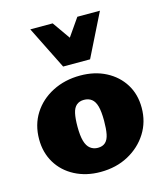

<svg xmlns="http://www.w3.org/2000/svg" viewBox="-109 -795 773 895"><g transform="rotate(-15 277.5 -347.5)"><path d="M266 16Q197 16 142.5 -12.5Q88 -41 58 -91Q28 -141 28 -205Q28 -275 62 -328.5Q96 -382 155.5 -412.5Q215 -443 289 -443Q359 -443 413 -415Q467 -387 497.5 -338Q528 -289 528 -224Q528 -156 494 -102Q460 -48 401 -16Q342 16 266 16ZM283 -96Q306 -96 319.5 -108.5Q333 -121 338 -146.5Q343 -172 343 -211Q343 -255 336 -280.5Q329 -306 314 -317.5Q299 -329 277 -329Q255 -329 241 -317Q227 -305 221.5 -280Q216 -255 216 -216Q216 -172 223.5 -146Q231 -120 246.5 -108Q262 -96 283 -96ZM224 -504 257 -580 348 -711H457L354 -504ZM224 -504 121 -711H229L321 -580L354 -504Z"/></g></svg>

Font: Ysabeau Infant Black
Style: Regular
Weight: 900
Designer: Christian Thalmann (Catharsis Fonts)
Version: Version 2.001;gftools[0.9.30]; featfreeze: ss01,ss02,lnum